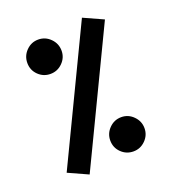

<svg xmlns="http://www.w3.org/2000/svg" viewBox="-124 -754 766 857"><g transform="rotate(-20 258.5 -325.5)"><path d="M362.3 -659.7 456.1 -617.2 155.3 9.8 61.5 -32.7ZM64 -552.7Q64 -586.4 87.9 -610.6Q111.8 -634.8 145 -634.8Q178.7 -634.8 202.6 -610.6Q226.6 -586.4 226.6 -552.7Q226.6 -519.5 202.6 -495.6Q178.7 -471.7 145 -471.7Q111.8 -471.7 87.9 -495.1Q64 -518.6 64 -552.7ZM293.5 -101.1Q293.5 -134.3 317.4 -158.4Q341.3 -182.6 375 -182.6Q408.2 -182.6 432.1 -158.4Q456.1 -134.3 456.1 -101.1Q456.1 -67.9 432.1 -43.9Q408.2 -20 375 -20Q341.3 -20 317.4 -43.5Q293.5 -66.9 293.5 -101.1Z"/></g></svg>

Font: Vazirmatn FD NL SemiBold
Style: Regular
Weight: 600
Designer: Saber Rastikerdar
Foundry: Saber Rastikerdar
Version: Version 33.003